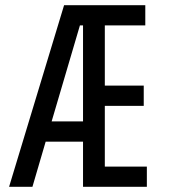

<svg xmlns="http://www.w3.org/2000/svg" viewBox="-20 -720 652 740"><path d="M15 0 227 -700H540V-622H384V-390H534V-312H384V-78H546V0H300V-174H156L105 0ZM179 -252H300V-622H288Z"/></svg>

Font: Space Mono
Style: Regular
Weight: 400
Monospace: yes
Designer: Colophon Foundry + Benjamin Critton
Foundry: Colophon Foundry & Benjamin Critton
Version: Version 1.003; ttfautohint (v1.8.4.7-5d5b)